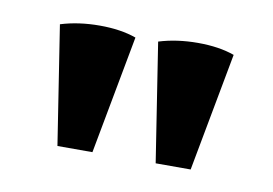

<svg xmlns="http://www.w3.org/2000/svg" viewBox="-38 -787 438 308"><g transform="rotate(10 181.0 -633.0)"><path d="M200 -725 230 -532H287L323 -725Q298 -734 263.5 -734Q229 -734 200 -725ZM40 -725 70 -532H127L163 -725Q138 -734 103.5 -734Q69 -734 40 -725Z"/></g></svg>

Font: Arima Thin
Style: Bold
Weight: 700
Version: Version 1.100